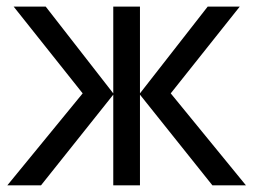

<svg xmlns="http://www.w3.org/2000/svg" viewBox="-20 -556 760 576"><path d="M319.8 -275.9V-536.1H399.9V-275.9L603 -536.1H699.2L492.2 -275.9L717.8 0H617.2L399.9 -272V0H319.8V-272L103 0H2L228 -275.9L21 -536.1H117.2Z"/></svg>

Font: Genotype
Style: Regular
Weight: 400
Foundry: Ascender Corporation
Version: Version 1.00